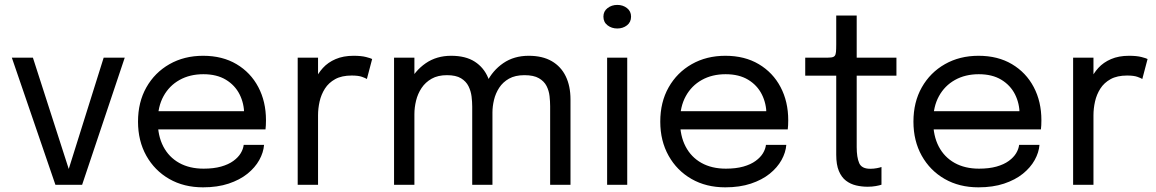

<svg xmlns="http://www.w3.org/2000/svg" viewBox="-20 -772 4828 802"><path d="M501 -531 323 0H211.5L29.5 -531H117.5L274 -45H260.5L413 -531Z M604.5 -231.5V-307.5H1015L1000 -282.5Q1000 -285.5 1000 -288.2Q1000 -291 1000 -293.5Q1000 -339.5 980.8 -377.8Q961.5 -416 923.5 -439Q885.5 -462 829.5 -462Q773 -462 730 -438Q687 -414 663 -370.2Q639 -326.5 639 -266Q639 -204.5 662.2 -160Q685.5 -115.5 728.5 -91.5Q771.5 -67.5 830.5 -67.5Q872.5 -67.5 903.5 -76.2Q934.5 -85 954.8 -99.8Q975 -114.5 985.5 -132Q996 -149.5 998 -167H1083Q1080.5 -135 1063 -103.5Q1045.5 -72 1013.5 -46.2Q981.5 -20.5 935 -5Q888.5 10.5 828 10.5Q748 10.5 687 -24.5Q626 -59.5 591.2 -121.5Q556.5 -183.5 556.5 -264Q556.5 -345.5 591.5 -407.2Q626.5 -469 688 -504Q749.5 -539 828.5 -539Q909 -539 968 -504Q1027 -469 1059 -408.2Q1091 -347.5 1091 -270Q1091 -262 1090.5 -249Q1090 -236 1089 -231.5Z M1223.5 0V-531H1308.5V-368L1280.5 -378Q1283.5 -407.5 1295.5 -436.2Q1307.5 -465 1328.8 -488.2Q1350 -511.5 1382 -525.2Q1414 -539 1457 -539Q1489 -539 1509.2 -533.8Q1529.5 -528.5 1534.5 -525.5L1512.5 -442Q1507.5 -445.5 1492.2 -451Q1477 -456.5 1449 -456.5Q1407.5 -456.5 1380.2 -441.5Q1353 -426.5 1337.2 -401.8Q1321.5 -377 1315 -348Q1308.5 -319 1308.5 -290.5V0Z M1952.5 0V-234.5Q1952.5 -265.5 1952.5 -288.2Q1952.5 -311 1952.5 -326.5Q1952.5 -346 1949.8 -368.8Q1947 -391.5 1937 -411.8Q1927 -432 1905.8 -445Q1884.5 -458 1847 -458Q1809 -458 1783 -443.2Q1757 -428.5 1741 -404.5Q1725 -380.5 1718 -351.8Q1711 -323 1711 -295L1663 -314.5Q1663 -374.5 1688 -425.5Q1713 -476.5 1758.2 -507.8Q1803.5 -539 1864.5 -539Q1925 -539 1963 -514.5Q2001 -490 2019 -447Q2037 -404 2037 -348Q2037 -328 2037 -296.8Q2037 -265.5 2037 -225.5V0ZM1626 0V-531H1711V0ZM2278 0V-234.5Q2278 -268.5 2278 -290.8Q2278 -313 2278 -328.5Q2278 -348 2275.5 -370.5Q2273 -393 2263 -412.8Q2253 -432.5 2231.2 -445.2Q2209.5 -458 2170.5 -458Q2132 -458 2106.2 -443.5Q2080.5 -429 2065.2 -405.5Q2050 -382 2043.5 -354.8Q2037 -327.5 2037 -302.5L1989 -321Q1989 -378 2013.2 -427.8Q2037.5 -477.5 2082.2 -508.2Q2127 -539 2188.5 -539Q2246 -539 2284.8 -516.5Q2323.5 -494 2343.2 -453.2Q2363 -412.5 2363 -356.5Q2363 -335.5 2363 -304.5Q2363 -273.5 2363 -234.5V0Z M2516 0V-531H2600V0ZM2558.5 -653Q2535 -653 2517.8 -666.2Q2500.5 -679.5 2500.5 -702.5Q2500.5 -725 2517.8 -738.2Q2535 -751.5 2558.5 -751.5Q2582 -751.5 2599 -738.2Q2616 -725 2616 -702.5Q2616 -679.5 2599 -666.2Q2582 -653 2558.5 -653Z M2786 -231.5V-307.5H3196.5L3181.5 -282.5Q3181.5 -285.5 3181.5 -288.2Q3181.5 -291 3181.5 -293.5Q3181.5 -339.5 3162.2 -377.8Q3143 -416 3105 -439Q3067 -462 3011 -462Q2954.5 -462 2911.5 -438Q2868.5 -414 2844.5 -370.2Q2820.5 -326.5 2820.5 -266Q2820.5 -204.5 2843.8 -160Q2867 -115.5 2910 -91.5Q2953 -67.5 3012 -67.5Q3054 -67.5 3085 -76.2Q3116 -85 3136.2 -99.8Q3156.5 -114.5 3167 -132Q3177.5 -149.5 3179.5 -167H3264.5Q3262 -135 3244.5 -103.5Q3227 -72 3195 -46.2Q3163 -20.5 3116.5 -5Q3070 10.5 3009.5 10.5Q2929.5 10.5 2868.5 -24.5Q2807.5 -59.5 2772.8 -121.5Q2738 -183.5 2738 -264Q2738 -345.5 2773 -407.2Q2808 -469 2869.5 -504Q2931 -539 3010 -539Q3090.5 -539 3149.5 -504Q3208.5 -469 3240.5 -408.2Q3272.5 -347.5 3272.5 -270Q3272.5 -262 3272 -249Q3271.5 -236 3270.5 -231.5Z M3604 8Q3579.5 8 3556 2.5Q3532.5 -3 3513.8 -17.2Q3495 -31.5 3484 -57.8Q3473 -84 3473 -125.5Q3473 -136 3473 -147.2Q3473 -158.5 3473 -171V-456H3343.5V-531H3426.5Q3443.5 -531 3453 -532.2Q3462.5 -533.5 3466.8 -538.8Q3471 -544 3472 -555.2Q3473 -566.5 3473 -586.5V-707H3558.5V-531H3724.5V-456H3558.5V-198.5Q3558.5 -187.5 3558.5 -177Q3558.5 -166.5 3558.5 -157.5Q3558.5 -115 3568.8 -91Q3579 -67 3615 -67Q3629.5 -67 3642.5 -69.5Q3655.5 -72 3662 -74.5V-0.5Q3653.5 2.5 3638.2 5.2Q3623 8 3604 8Z M3843.5 -231.5V-307.5H4254L4239 -282.5Q4239 -285.5 4239 -288.2Q4239 -291 4239 -293.5Q4239 -339.5 4219.8 -377.8Q4200.5 -416 4162.5 -439Q4124.5 -462 4068.5 -462Q4012 -462 3969 -438Q3926 -414 3902 -370.2Q3878 -326.5 3878 -266Q3878 -204.5 3901.2 -160Q3924.5 -115.5 3967.5 -91.5Q4010.5 -67.5 4069.5 -67.5Q4111.5 -67.5 4142.5 -76.2Q4173.5 -85 4193.8 -99.8Q4214 -114.5 4224.5 -132Q4235 -149.5 4237 -167H4322Q4319.5 -135 4302 -103.5Q4284.5 -72 4252.5 -46.2Q4220.5 -20.5 4174 -5Q4127.5 10.5 4067 10.5Q3987 10.5 3926 -24.5Q3865 -59.5 3830.2 -121.5Q3795.5 -183.5 3795.5 -264Q3795.5 -345.5 3830.5 -407.2Q3865.5 -469 3927 -504Q3988.5 -539 4067.5 -539Q4148 -539 4207 -504Q4266 -469 4298 -408.2Q4330 -347.5 4330 -270Q4330 -262 4329.5 -249Q4329 -236 4328 -231.5Z M4462.5 0V-531H4547.5V-368L4519.5 -378Q4522.5 -407.5 4534.5 -436.2Q4546.5 -465 4567.8 -488.2Q4589 -511.5 4621 -525.2Q4653 -539 4696 -539Q4728 -539 4748.2 -533.8Q4768.5 -528.5 4773.5 -525.5L4751.5 -442Q4746.5 -445.5 4731.2 -451Q4716 -456.5 4688 -456.5Q4646.5 -456.5 4619.2 -441.5Q4592 -426.5 4576.2 -401.8Q4560.5 -377 4554 -348Q4547.5 -319 4547.5 -290.5V0Z"/></svg>

Font: Epilogue
Style: Regular
Weight: 400
Designer: Tyler Finck
Foundry: Etcetera Type Co
Version: Version 2.112